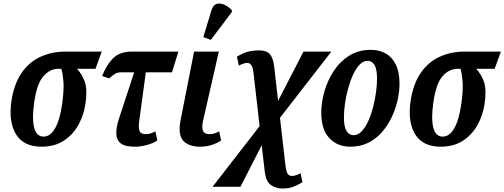

<svg xmlns="http://www.w3.org/2000/svg" viewBox="-20 -832 2895 1102"><path d="M218 10Q117 10 73 -59.5Q29 -129 45 -248Q59 -346 101.5 -410Q144 -474 210 -505Q276 -536 358 -536H564L528 -437H422Q452 -405 467 -361.5Q482 -318 471 -240Q462 -174 431 -117Q400 -60 347 -25Q294 10 218 10ZM230 -48Q270 -48 297.5 -98Q325 -148 337 -238Q348 -317 344 -365Q340 -413 332 -437H315Q266 -437 228.5 -394Q191 -351 176 -242Q163 -151 176 -99.5Q189 -48 230 -48Z M754 10Q696 10 672 -10Q648 -30 647.5 -65.5Q647 -101 661 -145L750 -417H678Q656 -417 644 -410.5Q632 -404 606 -382L566 -396Q590 -453 616 -483.5Q642 -514 671.5 -525Q701 -536 735 -536H1004L967 -417H817L779 -137Q774 -102 780.5 -82Q787 -62 816 -62Q829 -62 840.5 -65Q852 -68 872 -78L883 -26Q862 -11 825.5 -0.5Q789 10 754 10Z M1130 10Q1063 10 1031.5 -24.5Q1000 -59 1017 -145L1094 -536H1236L1145 -137Q1137 -102 1145 -82Q1153 -62 1182 -62Q1195 -62 1206.5 -65Q1218 -68 1238 -78L1249 -26Q1228 -11 1196.5 -0.5Q1165 10 1130 10ZM1190 -603 1147 -619 1194 -774Q1203 -802 1222 -809Q1241 -816 1265 -806Q1289 -796 1311 -774L1310 -762Z M1200 240 1470 -108 1436 -406Q1432 -445 1422.5 -458Q1413 -471 1400 -471Q1387 -471 1373 -465.5Q1359 -460 1351 -455L1340 -507Q1384 -533 1415.5 -538Q1447 -543 1464 -543Q1511 -543 1529.5 -520.5Q1548 -498 1554 -449L1576 -253L1722 -536H1882L1587 -156L1618 114Q1623 156 1632 167Q1641 178 1655 178Q1668 178 1681.5 173Q1695 168 1705 162L1716 214Q1685 232 1660.5 241Q1636 250 1601 250Q1564 250 1535.5 230.5Q1507 211 1500 156L1482 2L1360 240Z M1991 10Q1917 10 1870.5 -39Q1824 -88 1824 -186Q1824 -243 1841.5 -305.5Q1859 -368 1894.5 -423Q1930 -478 1983.5 -512Q2037 -546 2109 -546Q2155 -546 2192 -526Q2229 -506 2251 -463Q2273 -420 2273 -351Q2273 -307 2262 -257.5Q2251 -208 2229 -161Q2207 -114 2173.5 -75Q2140 -36 2094.5 -13Q2049 10 1991 10ZM2009 -56Q2035 -56 2056.5 -79Q2078 -102 2094.5 -139Q2111 -176 2122 -219.5Q2133 -263 2138.5 -305.5Q2144 -348 2144 -380Q2144 -435 2129.5 -459Q2115 -483 2090 -483Q2065 -483 2044 -461Q2023 -439 2006.5 -403Q1990 -367 1978 -323.5Q1966 -280 1960 -237Q1954 -194 1954 -159Q1954 -104 1969 -80Q1984 -56 2009 -56Z M2509 10Q2408 10 2364 -59.5Q2320 -129 2336 -248Q2350 -346 2392.5 -410Q2435 -474 2501 -505Q2567 -536 2649 -536H2855L2819 -437H2713Q2743 -405 2758 -361.5Q2773 -318 2762 -240Q2753 -174 2722 -117Q2691 -60 2638 -25Q2585 10 2509 10ZM2521 -48Q2561 -48 2588.5 -98Q2616 -148 2628 -238Q2639 -317 2635 -365Q2631 -413 2623 -437H2606Q2557 -437 2519.5 -394Q2482 -351 2467 -242Q2454 -151 2467 -99.5Q2480 -48 2521 -48Z"/></svg>

Font: Noto Serif ExtraCondensed
Style: Bold Italic
Weight: 700
Width: 2
Italic angle: -12°
Designer: Monotype Design Team
Foundry: Monotype Imaging Inc.
Version: Version 2.013; ttfautohint (v1.8.4.7-5d5b)